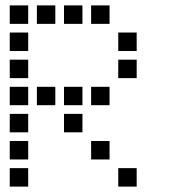

<svg xmlns="http://www.w3.org/2000/svg" viewBox="-20 -704 640 708"><path d="M17 -684Q16 -684 16 -684Q16 -684 16 -683V-617Q16 -616 16 -616Q16 -616 17 -616H83Q84 -616 84 -616Q84 -616 84 -617V-683Q84 -684 84 -684Q84 -684 83 -684ZM117 -684Q116 -684 116 -684Q116 -684 116 -683V-617Q116 -616 116 -616Q116 -616 117 -616H183Q184 -616 184 -616Q184 -616 184 -617V-683Q184 -684 184 -684Q184 -684 183 -684ZM217 -684Q216 -684 216 -684Q216 -684 216 -683V-617Q216 -616 216 -616Q216 -616 217 -616H283Q284 -616 284 -616Q284 -616 284 -617V-683Q284 -684 284 -684Q284 -684 283 -684ZM317 -684Q316 -684 316 -684Q316 -684 316 -683V-617Q316 -616 316 -616Q316 -616 317 -616H383Q384 -616 384 -616Q384 -616 384 -617V-683Q384 -684 384 -684Q384 -684 383 -684ZM17 -584Q16 -584 16 -584Q16 -584 16 -583V-517Q16 -516 16 -516Q16 -516 17 -516H83Q84 -516 84 -516Q84 -516 84 -517V-583Q84 -584 84 -584Q84 -584 83 -584ZM417 -584Q416 -584 416 -584Q416 -584 416 -583V-517Q416 -516 416 -516Q416 -516 417 -516H483Q484 -516 484 -516Q484 -516 484 -517V-583Q484 -584 484 -584Q484 -584 483 -584ZM17 -484Q16 -484 16 -484Q16 -484 16 -483V-417Q16 -416 16 -416Q16 -416 17 -416H83Q84 -416 84 -416Q84 -416 84 -417V-483Q84 -484 84 -484Q84 -484 83 -484ZM417 -484Q416 -484 416 -484Q416 -484 416 -483V-417Q416 -416 416 -416Q416 -416 417 -416H483Q484 -416 484 -416Q484 -416 484 -417V-483Q484 -484 484 -484Q484 -484 483 -484ZM17 -384Q16 -384 16 -384Q16 -384 16 -383V-317Q16 -316 16 -316Q16 -316 17 -316H83Q84 -316 84 -316Q84 -316 84 -317V-383Q84 -384 84 -384Q84 -384 83 -384ZM117 -384Q116 -384 116 -384Q116 -384 116 -383V-317Q116 -316 116 -316Q116 -316 117 -316H183Q184 -316 184 -316Q184 -316 184 -317V-383Q184 -384 184 -384Q184 -384 183 -384ZM217 -384Q216 -384 216 -384Q216 -384 216 -383V-317Q216 -316 216 -316Q216 -316 217 -316H283Q284 -316 284 -316Q284 -316 284 -317V-383Q284 -384 284 -384Q284 -384 283 -384ZM317 -384Q316 -384 316 -384Q316 -384 316 -383V-317Q316 -316 316 -316Q316 -316 317 -316H383Q384 -316 384 -316Q384 -316 384 -317V-383Q384 -384 384 -384Q384 -384 383 -384ZM17 -284Q16 -284 16 -284Q16 -284 16 -283V-217Q16 -216 16 -216Q16 -216 17 -216H83Q84 -216 84 -216Q84 -216 84 -217V-283Q84 -284 84 -284Q84 -284 83 -284ZM217 -284Q216 -284 216 -284Q216 -284 216 -283V-217Q216 -216 216 -216Q216 -216 217 -216H283Q284 -216 284 -216Q284 -216 284 -217V-283Q284 -284 284 -284Q284 -284 283 -284ZM17 -184Q16 -184 16 -184Q16 -184 16 -183V-117Q16 -116 16 -116Q16 -116 17 -116H83Q84 -116 84 -116Q84 -116 84 -117V-183Q84 -184 84 -184Q84 -184 83 -184ZM317 -184Q316 -184 316 -184Q316 -184 316 -183V-117Q316 -116 316 -116Q316 -116 317 -116H383Q384 -116 384 -116Q384 -116 384 -117V-183Q384 -184 384 -184Q384 -184 383 -184ZM17 -84Q16 -84 16 -84Q16 -84 16 -83V-17Q16 -16 16 -16Q16 -16 17 -16H83Q84 -16 84 -16Q84 -16 84 -17V-83Q84 -84 84 -84Q84 -84 83 -84ZM417 -84Q416 -84 416 -84Q416 -84 416 -83V-17Q416 -16 416 -16Q416 -16 417 -16H483Q484 -16 484 -16Q484 -16 484 -17V-83Q484 -84 484 -84Q484 -84 483 -84Z"/></svg>

Font: Doto Black SemiBold
Style: Regular
Weight: 600
Monospace: yes
Version: Version 1.000